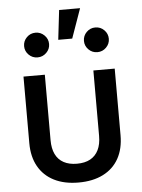

<svg xmlns="http://www.w3.org/2000/svg" viewBox="-58 -894 703 949"><g transform="rotate(-5 293.5 -419.0)"><path d="M293.5 9.8Q222.7 9.8 172.1 -15.9Q121.6 -41.5 94.5 -89.6Q67.4 -137.7 67.4 -205.1V-535.6H173.3V-210.9Q173.3 -169.4 187 -141.1Q200.7 -112.8 227.8 -98.1Q254.9 -83.5 293.5 -83.5Q333 -83.5 359.6 -98.1Q386.2 -112.8 400.1 -141.1Q414.1 -169.4 414.1 -210.9V-535.6H520V-205.1Q520 -137.7 493.2 -89.6Q466.3 -41.5 415.5 -15.9Q364.7 9.8 293.5 9.8ZM441.9 -624Q416.5 -624 398.4 -642.1Q380.4 -660.2 380.4 -685.1Q380.4 -710.4 398.4 -728.5Q416.5 -746.6 441.9 -746.6Q467.8 -746.6 485.8 -728.5Q503.9 -710.4 503.9 -685.1Q503.9 -660.2 485.8 -642.1Q467.8 -624 441.9 -624ZM145.5 -624Q119.6 -624 101.6 -642.1Q83.5 -660.2 83.5 -685.1Q83.5 -710.4 101.6 -728.5Q119.6 -746.6 145.5 -746.6Q170.9 -746.6 189.2 -728.5Q207.5 -710.4 207.5 -685.1Q207.5 -660.2 189.2 -642.1Q170.9 -624 145.5 -624ZM254.4 -701.7 271.5 -848.1H375.5L323.7 -701.7Z"/></g></svg>

Font: Inter 20pt Medium
Style: Regular
Weight: 500
Version: Version 4.001;git-66647c0bb